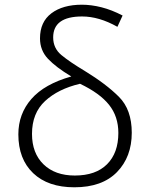

<svg xmlns="http://www.w3.org/2000/svg" viewBox="-20 -786 640 816"><path d="M540 -222Q540 -320 485.5 -374.5Q431 -429 341 -484Q276 -523 241 -552Q206 -581 206 -627Q206 -716 329 -716Q401 -716 479 -672L501 -720Q455 -744 411.5 -755Q368 -766 328 -766Q247 -766 198.5 -729.5Q150 -693 150 -623Q150 -572 184 -536Q218 -500 283 -461Q169 -429 113.5 -365.5Q58 -302 58 -215Q58 -110 121 -50Q184 10 296 10Q414 10 477 -54.5Q540 -119 540 -222ZM116 -217Q116 -305 171.5 -356.5Q227 -408 320 -430Q404 -390 443.5 -340.5Q483 -291 483 -221Q483 -136 435 -88Q387 -40 298 -40Q214 -40 165 -87.5Q116 -135 116 -217Z"/></svg>

Font: Noto Sans Mono UI Light
Style: Regular
Weight: 300
Designer: Monotype Design team
Foundry: Monotype Imaging Inc.
Version: 1.000